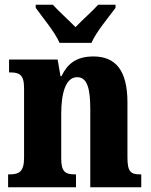

<svg xmlns="http://www.w3.org/2000/svg" viewBox="-20 -786 634 806"><path d="M230 -606H364C383 -651 437 -715 465 -753V-766H392C371 -742 323 -700 297 -672C270 -700 223 -742 202 -766H130V-753C157 -715 211 -651 230 -606ZM14 0H299V-54H295C256 -54 237 -63 237 -120V-308C237 -388 253 -462 304 -462C347 -462 359 -412 359 -327V0H573V-54H569C530 -54 515 -63 515 -125V-356C515 -491 465 -549 372 -549C298 -549 262 -516 238 -466H234L222 -536H18V-482H22C61 -482 81 -473 81 -417V-123C81 -63 58 -54 19 -54H14Z"/></svg>

Font: Noto Serif Myanmar Condensed ExtraBold
Style: Regular
Weight: 800
Width: 3
Designer: Ben Mitchell and the Monotype Design Team
Foundry: Monotype Imaging Inc.
Version: Version 2.106